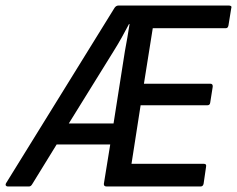

<svg xmlns="http://www.w3.org/2000/svg" viewBox="-48 -675 857 695"><path d="M-20 0Q-24 0 -26.5 -3Q-29 -6 -26 -12L365 -644Q371 -655 381 -655H780Q785 -655 788 -653Q791 -651 789 -645L779 -583Q777 -573 770 -573H505L473 -372H713Q723 -372 722 -361L713 -304Q712 -294 703 -294H461L428 -82H690Q700 -82 698 -72L689 -10Q687 0 678 0H338Q327 0 328 -10L351 -152H157L69 -9Q64 0 57 0ZM201 -228H363L404 -489Q409 -515 413 -539Q417 -563 421 -588H419Q406 -563 392.5 -539Q379 -515 364 -491Z"/></svg>

Font: Sofia Sans Semi Condensed Medium
Style: Italic
Weight: 500
Italic angle: -9°
Version: Version 4.100